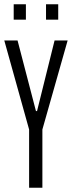

<svg xmlns="http://www.w3.org/2000/svg" viewBox="-24 -877 336 897"><path d="M112 0V-272L-4 -688H58L144 -358H149L231 -688H292L174 -272V0ZM40 -785V-857H97V-785ZM191 -785V-857H248V-785Z"/></svg>

Font: Saira Ultra Condensed
Style: Regular
Weight: 400
Width: 1
Designer: Hector Gatti with collaboration of the Omnibus-Type team
Foundry: Omnibus-Type
Version: Version 1.001; ttfautohint (v1.8)